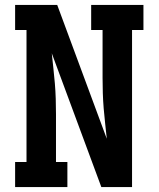

<svg xmlns="http://www.w3.org/2000/svg" viewBox="-20 -755 640 775"><path d="M41 0V-101H87V-634H41V-735H211L411 -195Q408 -225 404.5 -256Q401 -287 398.5 -317.5Q396 -348 395 -379Q394 -410 394 -441V-634H348V-735H559V-634H513V0H389L189 -540Q192 -510 195.5 -479Q199 -448 201.5 -417.5Q204 -387 205 -356Q206 -325 206 -294V-101H252V0Z"/></svg>

Font: Iosevka HT Extended
Style: Bold
Weight: 700
Width: 7
Monospace: yes
Designer: Belleve Invis
Foundry: Belleve Invis
Version: Version 32.3.0; ttfautohint (v1.8.4)